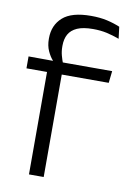

<svg xmlns="http://www.w3.org/2000/svg" viewBox="-79 -727 534 777"><g transform="rotate(10 188.0 -338.0)"><path d="M232 -675.5Q269 -675.5 297.8 -669Q326.5 -662.5 351.5 -652L357.5 -603.5Q331.5 -613 306 -618.8Q280.5 -624.5 249 -624.5Q208.5 -624.5 184.2 -613.8Q160 -603 149.2 -583.5Q138.5 -564 138.5 -536V-533.5Q138.5 -514 143.2 -496.5Q148 -479 153.5 -465L111 -462.5V-470.5Q99 -483.5 89.2 -505Q79.5 -526.5 79.5 -554V-556.5Q79.5 -610.5 116 -643Q152.5 -675.5 232 -675.5ZM95.5 0V-449.5H156V0ZM11 -421V-470L119 -469.5L143 -470H354.5L349 -421Z"/></g></svg>

Font: Anek Telugu Light
Style: Regular
Weight: 300
Version: Version 1.003